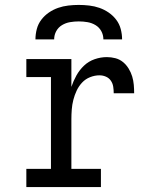

<svg xmlns="http://www.w3.org/2000/svg" viewBox="-20 -760 640 780"><path d="M87 0V-74H187V-447H87V-520H270V-407Q278 -431 290.5 -453.5Q303 -476 321.5 -493.5Q340 -511 364.5 -519.5Q389 -528 414 -528Q432 -528 449 -523.5Q466 -519 479.5 -508Q493 -497 502.5 -481.5Q512 -466 517 -449.5Q522 -433 523.5 -415.5Q525 -398 525 -381H442Q442 -394 440 -407.5Q438 -421 430.5 -432Q423 -443 410.5 -448.5Q398 -454 384 -454Q365 -454 346 -446.5Q327 -439 313.5 -424.5Q300 -410 291.5 -392Q283 -374 278 -354.5Q273 -335 271.5 -315Q270 -295 270 -276V-74H390V0ZM124 -600Q124 -621 129.5 -642Q135 -663 148 -680Q161 -697 178.5 -709Q196 -721 216 -728Q236 -735 257.5 -737.5Q279 -740 300 -740Q321 -740 342.5 -737.5Q364 -735 384 -728Q404 -721 421.5 -709Q439 -697 452 -680Q465 -663 470.5 -642Q476 -621 476 -600H400Q400 -618 391.5 -633.5Q383 -649 368 -658Q353 -667 335.5 -670Q318 -673 300 -673Q282 -673 264.5 -670Q247 -667 232 -658Q217 -649 208.5 -633.5Q200 -618 200 -600Z"/></svg>

Font: Iosevka Etoile
Style: Regular
Weight: 400
Designer: Belleve Invis
Foundry: Belleve Invis
Version: Version 33.2.4